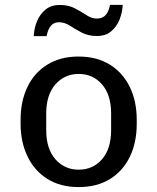

<svg xmlns="http://www.w3.org/2000/svg" viewBox="-20 -751 640 781"><path d="M300 10Q225.8 10 172.9 -23.1Q120 -56.2 91.9 -114.8Q63.8 -173.2 63.8 -247.2V-263.8Q63.8 -339.8 91.9 -397.8Q120 -455.8 173 -488.4Q226 -521 299.2 -521Q374.2 -521 427.2 -487.9Q480.2 -454.8 508.2 -396.8Q536.2 -338.8 536.2 -263.8V-247.2Q536.2 -171.2 508.1 -113.2Q480 -55.2 427.1 -22.6Q374.2 10 300 10ZM300 -60.8Q358 -60.8 395 -103.2Q432 -145.8 432 -221.8V-289.2Q432 -365.2 395 -407.8Q358 -450.2 300 -450.2Q242.8 -450.2 205.4 -407.8Q168 -365.2 168 -289.2V-221.8Q168 -145.8 205.4 -103.2Q242.8 -60.8 300 -60.8ZM117.2 -604Q118.5 -634.2 130.2 -663.6Q142 -693 164.9 -711.9Q187.8 -730.8 223 -730.8Q258.8 -730.8 284.6 -717.1Q310.5 -703.5 331.6 -689.5Q352.8 -675.5 374 -675.5Q397.2 -675.5 410 -690.1Q422.8 -704.8 427.5 -731.2H479Q478 -701.5 466.5 -672.1Q455 -642.8 432.2 -623.6Q409.5 -604.5 374.5 -604.5Q339 -604.5 312.4 -618.5Q285.8 -632.5 264.2 -646.5Q242.8 -660.5 220.2 -660.5Q199 -660.5 187 -646.2Q175 -632 169.5 -604Z"/></svg>

Font: Chivo Mono Medium
Style: Regular
Weight: 500
Monospace: yes
Designer: Hector Gatti
Foundry: Omnibus-Type
Version: Version 1.008